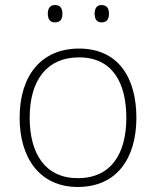

<svg xmlns="http://www.w3.org/2000/svg" viewBox="-20 -733 621 763"><path d="M170 -679C170 -658 178 -644 198 -644C221 -644 228 -658 228 -679C228 -698 221 -713 198 -713C178 -713 170 -698 170 -679ZM356 -679C356 -658 364 -644 383 -644C406 -644 413 -658 413 -679C413 -698 406 -713 383 -713C364 -713 356 -698 356 -679ZM522 -265C522 -423 451 -540 294 -540C146 -540 58 -435 58 -265C58 -104 139 10 289 10C445 10 522 -105 522 -265ZM98 -265C98 -415 167 -505 294 -505C429 -505 482 -401 482 -265C482 -124 423 -25 289 -25C160 -25 98 -122 98 -265Z"/></svg>

Font: Noto Sans Tamil ExtraLight
Style: Regular
Weight: 200
Designer: Jelle Bosma - Monotype Design Team
Foundry: Monotype Imaging Inc.
Version: Version 2.004